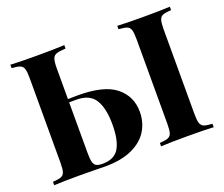

<svg xmlns="http://www.w3.org/2000/svg" viewBox="-116 -884 1237 1060"><g transform="rotate(-20 502.0 -354.0)"><path d="M617 -220Q617 -159 587 -109.5Q557 -60 493.5 -30.5Q430 -1 332 -1Q303 -1 285 -2L184 -3Q85 -3 34 0V-20Q67 -22 82.5 -28Q98 -34 103.5 -51Q109 -68 109 -106V-602Q109 -640 103.5 -657Q98 -674 82.5 -680Q67 -686 34 -688V-708Q85 -705 192 -705Q294 -705 351 -708V-688Q313 -686 296.5 -680Q280 -674 274 -657Q268 -640 268 -602V-421Q290 -422 327 -422Q480 -422 548.5 -366.5Q617 -311 617 -220ZM896 -602V-106Q896 -68 901.5 -51Q907 -34 922 -28Q937 -22 971 -20V0Q917 -3 820 -3Q713 -3 662 0V-20Q695 -22 710.5 -28Q726 -34 731.5 -51Q737 -68 737 -106V-602Q737 -640 731.5 -657Q726 -674 710.5 -680Q695 -686 662 -688V-708Q713 -705 820 -705Q917 -705 971 -708V-688Q937 -686 922 -680Q907 -674 901.5 -657Q896 -640 896 -602ZM451 -206Q451 -300 420 -351Q389 -402 311 -402H268V-106Q268 -70 272.5 -52Q277 -34 289 -27Q301 -20 326 -20Q396 -20 423.5 -67Q451 -114 451 -206Z"/></g></svg>

Font: Playfair Display SC
Style: Bold
Weight: 700
Designer: Claus Eggers Sørensen
Foundry: Claus Eggers Sørensen
Version: Version 1.200; ttfautohint (v1.6)